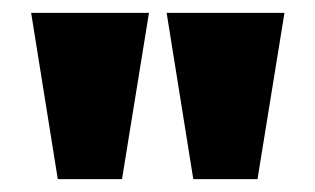

<svg xmlns="http://www.w3.org/2000/svg" viewBox="-20 -720 490 299"><path d="M70 -441 28.5 -700H212L170 -441ZM281 -441 239.5 -700H423L381 -441Z"/></svg>

Font: Trispace Condensed
Style: Bold
Weight: 700
Width: 3
Designer: Tyler Finck
Foundry: Etcetera Type Company
Version: Version 1.210; ttfautohint (v1.8.3)